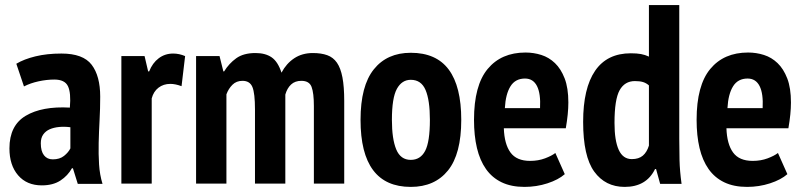

<svg xmlns="http://www.w3.org/2000/svg" viewBox="-20 -720 3155 753"><path d="M44 -470Q74 -488 119 -499Q164 -510 221 -510Q306 -510 339.5 -466Q373 -422 373 -341Q373 -294 370.5 -248.5Q368 -203 367 -159.5Q366 -116 368.5 -75.5Q371 -35 382 1H285L266 -60H262Q246 -31 217 -12Q188 7 144 7Q85 7 51 -32.5Q17 -72 17 -138Q17 -228 81 -266Q145 -304 254 -298Q259 -356 246.5 -382Q234 -408 193 -408Q163 -408 131 -401Q99 -394 74 -381ZM187 -95Q214 -95 231 -108.5Q248 -122 256 -138V-221Q233 -224 212 -222Q191 -220 175 -213Q159 -206 149.5 -192.5Q140 -179 140 -158Q140 -127 152.5 -111Q165 -95 187 -95Z M692 -382Q668 -391 648 -391Q621 -391 601.5 -376Q582 -361 575 -334V0H456V-500H547L561 -440H565Q578 -473 602.5 -491.5Q627 -510 659 -510Q683 -510 706 -500Z M980 0V-291Q980 -354 970 -378.5Q960 -403 931 -403Q907 -403 891.5 -387.5Q876 -372 868 -350V0H749V-500H841L856 -440H859Q878 -471 906.5 -491.5Q935 -512 982 -512Q1021 -512 1045.5 -495Q1070 -478 1084 -435Q1103 -471 1134 -491.5Q1165 -512 1207 -512Q1240 -512 1263.5 -503.5Q1287 -495 1301.5 -474Q1316 -453 1323 -416.5Q1330 -380 1330 -324V0H1211V-304Q1211 -355 1202 -379Q1193 -403 1162 -403Q1137 -403 1121.5 -388.5Q1106 -374 1099 -349V0Z M1394 -250Q1394 -383 1446 -448Q1498 -513 1591 -513Q1691 -513 1740 -447Q1789 -381 1789 -250Q1789 -116 1737 -51.5Q1685 13 1591 13Q1394 13 1394 -250ZM1517 -250Q1517 -175 1534 -134Q1551 -93 1591 -93Q1629 -93 1647.5 -128.5Q1666 -164 1666 -250Q1666 -327 1649 -367Q1632 -407 1591 -407Q1556 -407 1536.5 -371.5Q1517 -336 1517 -250Z M2195 -37Q2170 -15 2127 -1Q2084 13 2037 13Q1985 13 1947.5 -5Q1910 -23 1886 -57Q1862 -91 1850.5 -139.5Q1839 -188 1839 -250Q1839 -385 1892.5 -449.5Q1946 -514 2041 -514Q2073 -514 2103 -504.5Q2133 -495 2156.5 -472.5Q2180 -450 2194.5 -412.5Q2209 -375 2209 -318Q2209 -296 2206.5 -271Q2204 -246 2199 -217H1956Q1958 -155 1982 -122Q2006 -89 2059 -89Q2091 -89 2117.5 -99Q2144 -109 2158 -120ZM2039 -412Q2001 -412 1982 -381.5Q1963 -351 1960 -296H2098Q2101 -353 2086 -382.5Q2071 -412 2039 -412Z M2644 -176Q2644 -134 2645 -92Q2646 -50 2653 1H2569L2553 -57H2549Q2515 13 2430 13Q2354 13 2310.5 -47Q2267 -107 2267 -242Q2267 -374 2314 -442.5Q2361 -511 2454 -511Q2478 -511 2494 -508Q2510 -505 2525 -498V-700H2644ZM2458 -96Q2485 -96 2501 -109.5Q2517 -123 2525 -149V-385Q2515 -394 2502.5 -398Q2490 -402 2470 -402Q2430 -402 2410 -366Q2390 -330 2390 -238Q2390 -169 2406.5 -132.5Q2423 -96 2458 -96Z M3068 -37Q3043 -15 3000 -1Q2957 13 2910 13Q2858 13 2820.5 -5Q2783 -23 2759 -57Q2735 -91 2723.5 -139.5Q2712 -188 2712 -250Q2712 -385 2765.5 -449.5Q2819 -514 2914 -514Q2946 -514 2976 -504.5Q3006 -495 3029.5 -472.5Q3053 -450 3067.5 -412.5Q3082 -375 3082 -318Q3082 -296 3079.5 -271Q3077 -246 3072 -217H2829Q2831 -155 2855 -122Q2879 -89 2932 -89Q2964 -89 2990.5 -99Q3017 -109 3031 -120ZM2912 -412Q2874 -412 2855 -381.5Q2836 -351 2833 -296H2971Q2974 -353 2959 -382.5Q2944 -412 2912 -412Z"/></svg>

Font: PT Sans Narrow
Style: Bold
Weight: 700
Width: 3
Designer: A.Korolkova, O.Umpeleva, V.Yefimov
Foundry: ParaType Ltd
Version: Version 2.003W OFL